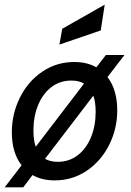

<svg xmlns="http://www.w3.org/2000/svg" viewBox="-30 -767 564 827"><path d="M433 -435Q475 -380 475 -292Q475 -212 440 -142.5Q405 -73 343.5 -31.5Q282 10 206 10Q150 10 110 -13L70 40H-10L63 -55Q21 -109 21 -197Q21 -277 56 -347Q91 -417 152.5 -458.5Q214 -500 290 -500Q345 -500 385 -477L426 -530H506ZM124 -135 332 -407Q310 -420 277 -420Q228 -420 191 -391.5Q154 -363 134 -314Q114 -265 114 -205Q114 -162 124 -135ZM372 -355 164 -83Q186 -70 219 -70Q268 -70 305 -98.5Q342 -127 362 -176Q382 -225 382 -285Q382 -328 372 -355ZM238 -643 421 -747 404 -636 226 -575Z"/></svg>

Font: Cabin
Style: Italic
Weight: 400
Italic angle: -7°
Designer: Pablo Impallari
Foundry: Pablo Impallari. http://www.impallari.com Igino Marini. http://www.ikern.com
Version: Version 2.200